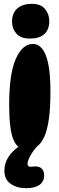

<svg xmlns="http://www.w3.org/2000/svg" viewBox="-20 -774 311 1005"><path d="M153 -544Q196 -544 220 -484Q244 -424 244 -293Q244 -132 213 -61Q182 10 121 10Q73 10 50.5 -42.5Q28 -95 28 -226Q28 -387 62.5 -465.5Q97 -544 153 -544ZM146 -754Q194 -754 216 -726.5Q238 -699 238 -664Q238 -619 212 -595.5Q186 -572 136 -572Q89 -572 66 -598Q43 -624 43 -660Q43 -707 71.5 -730.5Q100 -754 146 -754ZM117 211Q68 211 35.5 188Q3 165 3 120Q3 78 27.5 42.5Q52 7 109 -28L197 -30Q163 0 143.5 33Q124 66 124 84Q124 92 128.5 95.5Q133 99 141 99Q146 99 151.5 98Q157 97 164 97Q188 97 199.5 109.5Q211 122 211 144Q211 177 186.5 194Q162 211 117 211Z"/></svg>

Font: DynaPuff Condensed SemiBold
Style: Regular
Weight: 600
Width: 3
Designer: Toshi Omagari, Jennifer Daniel
Foundry: Google Fonts
Version: Version 2.000